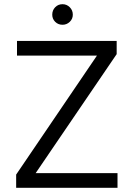

<svg xmlns="http://www.w3.org/2000/svg" viewBox="-20 -895 636 915"><path d="M278 -777Q257 -777 243 -791Q229 -805 229 -825Q229 -846 243 -860.5Q257 -875 278 -875Q298 -875 312.5 -860.5Q327 -846 327 -825Q327 -805 312.5 -791Q298 -777 278 -777ZM536 -637 150 -70H540V0H57V-63L442 -630H61V-700H536Z"/></svg>

Font: Albert Sans
Style: Regular
Weight: 400
Designer: Andreas Rasmussen
Foundry: a.Foundry
Version: Version 1.025